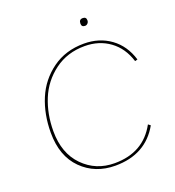

<svg xmlns="http://www.w3.org/2000/svg" viewBox="-145 -916 950 1040"><g transform="rotate(-20 330.5 -396.0)"><path d="M447 -758Q427 -758 427 -778Q427 -802 449 -802Q469 -802 469 -782Q469 -772 462.5 -765Q456 -758 447 -758ZM343 10Q227 10 150.5 -66Q74 -142 74 -277Q74 -383 110.5 -470.5Q147 -558 224 -614Q301 -670 407 -670Q495 -670 560 -623Q625 -576 651 -490L636 -486Q611 -567 550 -611.5Q489 -656 406 -656Q306 -656 232.5 -601.5Q159 -547 124.5 -463Q90 -379 90 -280Q90 -153 163 -78.5Q236 -4 344 -4Q510 -4 584 -140L597 -130Q518 10 343 10Z"/></g></svg>

Font: Elaine Sans Thin
Style: Italic
Weight: 250
Italic angle: -13°
Designer: Wei Huang
Foundry: Wei Huang
Version: Version 2.001;December 24, 2019;FontCreator 12.0.0.2547 64-b